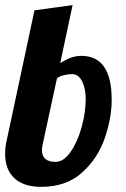

<svg xmlns="http://www.w3.org/2000/svg" viewBox="-27 -720 491 746"><path d="M29 -27.5C53 -5.2 87.7 6 133 6C198.3 6 251.5 -12.7 292.5 -50C333.5 -87.3 362.8 -132.2 380.5 -184.5C398.2 -236.8 407 -286 407 -332C407 -446 367.7 -503 289 -503C277 -503 265 -501.2 253 -497.5C241 -493.8 225.7 -486.3 207 -475L255 -700L107 -680L0 -179C-4.7 -161 -7 -142 -7 -122C-7 -81.3 5 -49.8 29 -27.5ZM247 -129.5C229 -103.8 209.7 -91 189 -91C153.7 -91 136 -106.3 136 -137C136 -144.3 137 -152 139 -160L194 -414C198.7 -420 207.2 -424.5 219.5 -427.5C231.8 -430.5 243 -432 253 -432C269.7 -432 282.7 -422.7 292 -404C301.3 -385.3 306 -362.7 306 -336C306 -300.7 300.7 -263.8 290 -225.5C279.3 -187.2 265 -155.2 247 -129.5Z"/></svg>

Font: DonutKreme
Style: Regular
Weight: 400
Designer: Impallari Type
Foundry: Impallari Type
Version: Version 2.100